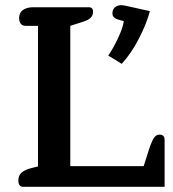

<svg xmlns="http://www.w3.org/2000/svg" viewBox="-20 -723 668 743"><path d="M399 -508Q419 -537 437.5 -577Q456 -617 459 -641L432 -649Q415 -656 415 -671Q415 -686 424.5 -694.5Q434 -703 450 -703Q455 -703 465 -701L560 -680Q548 -633 518 -574.5Q488 -516 451 -476ZM51 -25Q51 -44 64 -55.5Q77 -67 107 -74L127 -79V-623H79Q67 -623 60.5 -631Q54 -639 54 -653Q54 -674 69 -684.5Q84 -695 109 -695H323Q340 -695 340 -678Q340 -664 331.5 -655Q323 -646 302 -639L252 -623V-80H536L556 -143Q567 -176 575.5 -189Q584 -202 597 -202Q617 -202 617 -182V0H70Q51 0 51 -25Z"/></svg>

Font: Maitree Semibold
Style: Regular
Weight: 600
Designer: CadsonDemak Team
Foundry: CadsonDemak
Version: Version 1.000